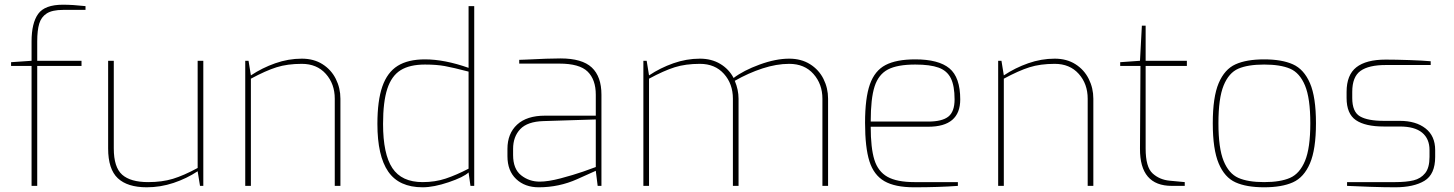

<svg xmlns="http://www.w3.org/2000/svg" viewBox="-20 -789 6172 815"><path d="M114 -509H27V-525L114 -531V-613Q114 -691 142 -730Q170 -769 247 -769Q289 -769 343 -763V-747H248Q202 -747 178.5 -732Q155 -717 146.5 -688.5Q138 -660 138 -613V-531H326V-509H138V0H114Z M439 -159V-531H463V-159Q463 -79 498.5 -47.5Q534 -16 609 -16Q668 -16 714 -30Q760 -44 819 -76V-531H843V0H829L819 -62Q772 -31 716.5 -12.5Q661 6 603 6Q521 6 480 -32.5Q439 -71 439 -159Z M1021 -531H1035L1045 -469Q1093 -501 1148.5 -520.5Q1204 -540 1261 -540Q1312 -540 1349 -516.5Q1386 -493 1405.5 -454Q1425 -415 1425 -370V0H1401V-370Q1401 -433 1363 -475.5Q1325 -518 1261 -518Q1200 -518 1154 -503.5Q1108 -489 1045 -455V0H1021Z M1582 -263Q1582 -362 1603 -422Q1624 -482 1668 -509.5Q1712 -537 1784 -537Q1867 -537 1969 -501V-763H1993V0H1977L1969 -57Q1948 -37 1884.5 -15.5Q1821 6 1774 6Q1674 6 1628 -60.5Q1582 -127 1582 -263ZM1969 -73V-485Q1904 -502 1868.5 -508.5Q1833 -515 1784 -515Q1719 -515 1680.5 -491Q1642 -467 1624 -412Q1606 -357 1606 -263Q1606 -135 1645.5 -75.5Q1685 -16 1774 -16Q1827 -16 1872 -31Q1917 -46 1969 -73Z M2134 -126V-157Q2134 -222 2175 -260Q2216 -298 2293 -298H2509V-387Q2509 -451 2474.5 -485Q2440 -519 2354 -519H2184V-535L2212 -536Q2309 -541 2359 -541Q2451 -541 2492 -502.5Q2533 -464 2533 -387V0H2517L2509 -64Q2507 -63 2430 -28.5Q2353 6 2267 6Q2208 6 2171 -29Q2134 -64 2134 -126ZM2509 -80V-282L2287 -275Q2219 -273 2188.5 -241Q2158 -209 2158 -157V-131Q2158 -72 2192 -45Q2226 -18 2271 -18Q2307 -18 2360 -32Q2413 -46 2455 -60.5Q2497 -75 2509 -80Z M2711 -531H2725L2735 -469Q2783 -501 2838.5 -520.5Q2894 -540 2951 -540Q3000 -540 3037 -518Q3074 -496 3094 -458Q3136 -490 3204.5 -515Q3273 -540 3330 -540Q3381 -540 3418.5 -516.5Q3456 -493 3475.5 -454Q3495 -415 3495 -370V0H3471V-370Q3471 -432 3433 -475Q3395 -518 3330 -518Q3276 -518 3216.5 -498.5Q3157 -479 3099 -446Q3115 -408 3115 -370V0H3091V-370Q3091 -433 3053 -475.5Q3015 -518 2951 -518Q2890 -518 2844 -503.5Q2798 -489 2735 -455V0H2711Z M3652 -268Q3652 -373 3672.5 -431Q3693 -489 3739 -513Q3785 -537 3865 -537Q3964 -537 4010 -499Q4056 -461 4056 -367Q4056 -251 3920 -251H3676Q3676 -161 3691.5 -111Q3707 -61 3747 -38.5Q3787 -16 3862 -16H4046V0Q3966 6 3860 6Q3779 6 3734 -20Q3689 -46 3670.5 -104.5Q3652 -163 3652 -268ZM3920 -273Q3979 -273 4005.5 -294Q4032 -315 4032 -367Q4032 -425 4016 -457Q4000 -489 3964 -502Q3928 -515 3865 -515Q3789 -515 3749 -494Q3709 -473 3692.5 -422Q3676 -371 3676 -273Z M4217 -531H4231L4241 -469Q4289 -501 4344.5 -520.5Q4400 -540 4457 -540Q4508 -540 4545 -516.5Q4582 -493 4601.5 -454Q4621 -415 4621 -370V0H4597V-370Q4597 -433 4559 -475.5Q4521 -518 4457 -518Q4396 -518 4350 -503.5Q4304 -489 4241 -455V0H4217Z M4819 -158 4821 -509H4735V-525L4819 -531L4827 -680H4843V-531H5018V-509H4843V-158Q4843 -80 4872.5 -53Q4902 -26 4945 -22L5009 -16V0H4954Q4818 0 4819 -158Z M5128 -266Q5128 -377 5153 -436Q5178 -495 5224.5 -516Q5271 -537 5346 -537Q5421 -537 5468 -516Q5515 -495 5540.5 -436Q5566 -377 5566 -266Q5566 -155 5540.5 -95.5Q5515 -36 5468 -15Q5421 6 5346 6Q5271 6 5224.5 -15Q5178 -36 5153 -95.5Q5128 -155 5128 -266ZM5542 -266Q5542 -372 5519.5 -426Q5497 -480 5456 -497.5Q5415 -515 5346 -515Q5277 -515 5236.5 -497.5Q5196 -480 5174 -426Q5152 -372 5152 -266Q5152 -160 5174 -106Q5196 -52 5236.5 -34Q5277 -16 5346 -16Q5415 -16 5456 -34Q5497 -52 5519.5 -106Q5542 -160 5542 -266Z M5698 0V-16H5902Q5950 -16 5980.5 -23.5Q6011 -31 6029.5 -54Q6048 -77 6048 -123V-152Q6048 -200 6016.5 -226Q5985 -252 5922 -252H5854Q5775 -252 5735.5 -279Q5696 -306 5696 -373V-399Q5696 -471 5737.5 -503.5Q5779 -536 5862 -536Q5905 -536 5963 -534Q6021 -532 6053 -529V-513H5862Q5790 -513 5755 -488Q5720 -463 5720 -399V-373Q5720 -314 5753 -295Q5786 -276 5854 -276H5922Q5990 -276 6031 -244Q6072 -212 6072 -152V-123Q6072 -49 6026.5 -21.5Q5981 6 5902 6Q5857 6 5796.5 4Q5736 2 5698 0Z"/></svg>

Font: Exo Thin
Style: Regular
Weight: 250
Designer: Natanael Gama
Foundry: Natanael Gama
Version: Version 1.500; ttfautohint (v1.6)